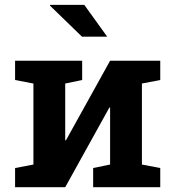

<svg xmlns="http://www.w3.org/2000/svg" viewBox="-20 -782 730 802"><path d="M43 0V-80.1L119.6 -94.7V-433.1L43 -447.8V-528.3H323.2V-447.8L252.4 -433.1V-196.3L255.4 -195.8L439.9 -528.3H649.4V-447.8L572.8 -433.1V-94.7L649.4 -80.1V0H369.1V-80.1L439.9 -94.7V-332.5L437 -333L252.4 0ZM427.7 -628.9H322.3L188.5 -758.8L189.5 -761.7H332Z"/></svg>

Font: Roboto Slab SemiBold
Style: Regular
Weight: 600
Designer: Google
Version: Version 2.001; ttfautohint (v1.8.3)